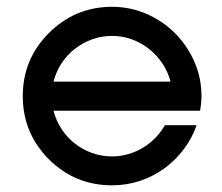

<svg xmlns="http://www.w3.org/2000/svg" viewBox="-20 -542 653 564"><path d="M309.1 2.4Q200.2 2.4 123.5 -74.2Q46.9 -150.9 46.9 -259.8Q46.9 -368.2 123.5 -444.8Q200.7 -522 309.1 -522Q362.8 -522 410.4 -501.2Q458 -480.5 493.9 -444.6Q529.8 -408.7 550.8 -361.1Q571.8 -313.5 571.8 -259.8Q571.8 -249.5 570.8 -238.8Q569.8 -228 567.9 -216.8H137.2Q144.5 -188 160.4 -163.6Q176.3 -139.2 199 -121.1Q221.7 -103 249.8 -92.8Q277.8 -82.5 309.1 -82.5Q334 -82.5 357.2 -89.4Q380.4 -96.2 400.4 -108.4Q420.4 -120.6 436.8 -137.5Q453.1 -154.3 464.4 -174.3H557.6Q544.4 -136.2 520 -103.8Q495.6 -71.3 463.1 -47.6Q430.7 -23.9 391.4 -10.7Q352.1 2.4 309.1 2.4ZM137.2 -302.2H481Q473.6 -330.6 457.3 -355.2Q440.9 -379.9 418.2 -397.9Q395.5 -416 367.7 -426.3Q339.8 -436.5 309.1 -436.5Q278.3 -436.5 250.2 -426.3Q222.2 -416 199.5 -398.2Q176.8 -380.4 160.6 -355.7Q144.5 -331.1 137.2 -302.2Z"/></svg>

Font: Proletarsk
Style: Regular
Weight: 400
Designer: Peter Wiegel, original typeface by Carl Albert Fahrenwaldt 1901
Foundry: Peter Wiegel
Version: Version 1.000 2010 initial release